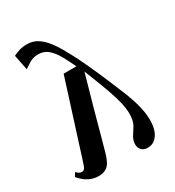

<svg xmlns="http://www.w3.org/2000/svg" viewBox="-198 -867 901 991"><g transform="rotate(-30 253.0 -371.5)"><path d="M60.5 -79 204.5 -532.5H280.5Q259.5 -577.5 239.8 -612Q220 -646.5 196.2 -665.8Q172.5 -685 139.5 -685Q110 -685 86.8 -670.8Q63.5 -656.5 51 -647.5L33 -738Q50.5 -747 70.8 -753Q91 -759 116 -759Q150 -759 177.5 -741.8Q205 -724.5 229.2 -692.8Q253.5 -661 276.5 -618Q293.5 -587.5 308.5 -557.2Q323.5 -527 337.2 -497Q351 -467 364 -437.2Q377 -407.5 389.2 -378.2Q401.5 -349 413.5 -320Q433 -275 447.2 -232Q461.5 -189 467.8 -149.2Q474 -109.5 469.5 -73Q466.5 -49 456.8 -28.8Q447 -8.5 430.2 3.8Q413.5 16 389 16Q366 16 352.5 0.5Q339 -15 342 -39.5Q344.5 -60.5 355.8 -77.8Q367 -95 378.8 -114Q390.5 -133 394 -159Q397.5 -185.5 393.2 -217.2Q389 -249 376.2 -291Q363.5 -333 341.5 -390L303 -488.5L275 -389Q264 -352 252.5 -309.8Q241 -267.5 229.2 -224.5Q217.5 -181.5 206.5 -141.5Q195.5 -101.5 186 -68Q178.5 -41.5 168.2 -22.5Q158 -3.5 141.2 6.2Q124.5 16 99 16Q73 16 51.8 7.2Q30.5 -1.5 14.5 -14.8Q-1.5 -28 -11.5 -41.5L1.5 -63.5Q9.5 -55 17 -50.5Q24.5 -46 33.5 -46Q42 -46 48.5 -53.2Q55 -60.5 60.5 -79Z"/></g></svg>

Font: Merriweather 120pt SemiBold
Style: Italic
Weight: 600
Italic angle: -7.8°
Version: Version 2.101